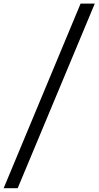

<svg xmlns="http://www.w3.org/2000/svg" viewBox="-29 -813 532 1036"><path d="M-9.3 202.6 405.8 -793.5H482.4L66.4 202.6Z"/></svg>

Font: Gelasio SemiBold
Style: Italic
Weight: 600
Italic angle: -8.5°
Designer: Eben Sorkin
Foundry: Eben Sorkin
Version: Version 1.008